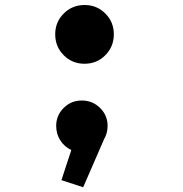

<svg xmlns="http://www.w3.org/2000/svg" viewBox="-20 -608 750 786"><path d="M326 -587.5Q376.5 -587.5 411.2 -552.8Q446 -518 446 -467.5Q446 -417 411.2 -382Q376.5 -347 326 -347Q275.5 -347 240.8 -382Q206 -417 206 -467.5Q206 -518 241 -552.8Q276 -587.5 326 -587.5ZM420.5 -92.5Q420.5 -62.5 405.5 -37L320.5 158.5L231.5 129.5L272 6Q244 -6.5 227 -33Q210 -59.5 210 -92.5Q210 -135.5 240.5 -166Q271 -196.5 315 -196.5Q359 -196.5 389.8 -166Q420.5 -135.5 420.5 -92.5Z"/></svg>

Font: League Mono ExtraBold
Style: Regular
Weight: 800
Width: 6
Designer: Tyler Finck
Foundry: The League of Moveable Type / Tyler Finck
Version: Version 2.210